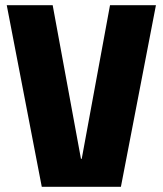

<svg xmlns="http://www.w3.org/2000/svg" viewBox="-20 -720 627 740"><path d="M6 -700H183L292 -108H295L404 -700H581L446 0H141Z"/></svg>

Font: Pathway Extreme Condensed ExtraBold
Style: Regular
Weight: 800
Width: 3
Version: Version 1.001;gftools[0.9.26]